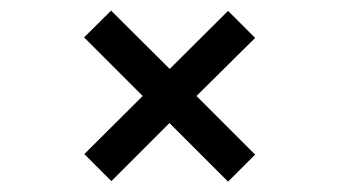

<svg xmlns="http://www.w3.org/2000/svg" viewBox="-20 -517 640 362"><path d="M410 -496.5 300 -387 189.5 -497 138.5 -446.5 249 -336 139 -226.5 190 -175.5 299.5 -285 410 -174.5 461 -225.5 350.5 -336 461 -445.5Z"/></svg>

Font: Kode Mono
Style: Regular
Weight: 400
Monospace: yes
Designer: Isa Ozler
Foundry: Kadena LLC
Version: Version 1.000;gftools[0.9.28]